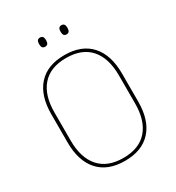

<svg xmlns="http://www.w3.org/2000/svg" viewBox="-190 -911 947 1034"><g transform="rotate(-30 283.0 -394.0)"><path d="M283 9Q176.5 9 120 -53.8Q63.5 -116.5 63.5 -232.5V-406.5Q63.5 -522.5 120 -585.2Q176.5 -648 283 -648Q389.5 -648 446.2 -585.2Q503 -522.5 503 -406.5V-232.5Q503 -116.5 446.2 -53.8Q389.5 9 283 9ZM283 -9Q381.5 -9 432.5 -67.2Q483.5 -125.5 483.5 -232.5V-407Q483.5 -514 432.5 -572Q381.5 -630 283 -630Q185 -630 134 -572Q83 -514 83 -407V-232.5Q83 -125.5 134 -67.2Q185 -9 283 -9ZM217 -738.5Q206 -738.5 200.8 -745.2Q195.5 -752 195.5 -766V-769Q195.5 -782 200.8 -788.8Q206 -795.5 217 -795.5Q228 -795.5 233.2 -788.8Q238.5 -782 238.5 -769V-766Q238.5 -752 233.2 -745.2Q228 -738.5 217 -738.5ZM350.5 -738.5Q339.5 -738.5 334.2 -745.2Q329 -752 329 -766V-769Q329 -782 334.2 -788.8Q339.5 -795.5 350.5 -795.5Q361 -795.5 366.2 -788.8Q371.5 -782 371.5 -769V-766Q371.5 -752 366.2 -745.2Q361 -738.5 350.5 -738.5Z"/></g></svg>

Font: Anek Bangla Medium Thin
Style: Regular
Weight: 250
Version: Version 1.003